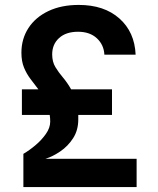

<svg xmlns="http://www.w3.org/2000/svg" viewBox="-20 -760 640 780"><path d="M75 0V-135Q99 -149 124 -170Q149 -191 166.5 -216Q184 -241 184 -266Q184 -280 182 -293H69V-397H136Q120 -418 104 -439Q88 -460 77.5 -485.5Q67 -511 67 -546Q67 -602 95.5 -646Q124 -690 176.5 -715Q229 -740 300 -740Q403 -740 465 -685Q527 -630 531 -538H404Q402 -578 373.5 -604.5Q345 -631 297 -631Q248 -631 220 -605.5Q192 -580 192 -539Q192 -509 205 -487.5Q218 -466 235.5 -445.5Q253 -425 269 -397H435V-293H298Q298 -285 298 -275Q298 -231 277 -198.5Q256 -166 225 -145Q194 -124 165 -115H535V0Z"/></svg>

Font: Pitagon Sans Mono
Style: Bold
Weight: 700
Monospace: yes
Designer: Travis Tran
Foundry: Pitagon
Version: Version 1.001; ttfautohint (v1.8.4.7-5d5b);gftools[0.9.26]